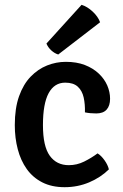

<svg xmlns="http://www.w3.org/2000/svg" viewBox="-20 -765 512 798"><path d="M333 -298Q334 -331.5 327.8 -359.8Q321.5 -388 303.2 -404.8Q285 -421.5 251 -421.5Q206 -421.5 182.2 -377.8Q158.5 -334 158.5 -245Q158.5 -157 186.8 -117.8Q215 -78.5 266 -78.5Q299.5 -78.5 329.8 -93.5Q360 -108.5 385.5 -127.5Q400.5 -118.5 414.5 -98.8Q428.5 -79 432.5 -61Q398.5 -27.5 350.8 -7.2Q303 13 248.5 13Q195 13 155.8 -7Q116.5 -27 91.2 -62.5Q66 -98 53.8 -144.8Q41.5 -191.5 41.5 -245Q41.5 -315 59.2 -365Q77 -415 107.5 -446.5Q138 -478 175.8 -493Q213.5 -508 253.5 -508Q298.5 -508 332.8 -494.8Q367 -481.5 390.5 -459.2Q414 -437 425.8 -409.8Q437.5 -382.5 437.5 -354.5Q437.5 -325.5 423.2 -309.5Q409 -293.5 380 -293.5Q354 -293.5 333 -298ZM319 -745Q343 -737.5 365.2 -716.8Q387.5 -696 396 -672.5L222 -538.5Q207 -543 193.2 -555.5Q179.5 -568 173 -584Z"/></svg>

Font: Signika Light Medium
Style: Regular
Weight: 500
Version: Version 2.003;gftools[0.9.32]